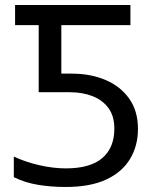

<svg xmlns="http://www.w3.org/2000/svg" viewBox="-20 -734 624 764"><path d="M241 10Q183 10 131.5 1.5Q80 -7 35 -29V-111Q82 -89 137 -76.5Q192 -64 242 -64Q339 -64 387 -105Q435 -146 435 -222Q435 -272 411.5 -304Q388 -336 348 -351.5Q308 -367 258 -367H134V-634H40V-714H499V-634H224V-441H266Q341 -441 400.5 -415.5Q460 -390 494.5 -341Q529 -292 529 -221Q529 -154 497.5 -101.5Q466 -49 402.5 -19.5Q339 10 241 10Z"/></svg>

Font: RS Noto Sans
Style: Regular
Weight: 400
Designer: Monotype Design Team
Foundry: Monotype Imaging Inc.
Version: Version 3.10